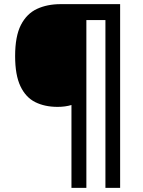

<svg xmlns="http://www.w3.org/2000/svg" viewBox="-20 -780 690 927"><path d="M560 127H489V-683H397V127H325V-273Q295 -264 258 -264Q196 -264 150 -287Q104 -310 78.5 -364Q53 -418 53 -509Q53 -605 81 -659.5Q109 -714 158.5 -737Q208 -760 273 -760H560Z"/></svg>

Font: Noto Sans Canadian Aboriginal SemiBold
Style: Regular
Weight: 600
Designer: Monotype Design Team, Typotheque's Kevin King
Foundry: Monotype Imaging Inc.
Version: Version 2.004; ttfautohint (v1.8.4.7-5d5b)